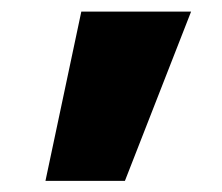

<svg xmlns="http://www.w3.org/2000/svg" viewBox="-20 -790 394 340"><path d="M60.5 -469.7 124 -769.5H318.4L201.2 -469.7Z"/></svg>

Font: GenEi M Gothic v2 Heavy
Style: Regular
Weight: 800
Version: Version 2.0